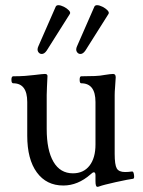

<svg xmlns="http://www.w3.org/2000/svg" viewBox="-20 -704 551 740"><path d="M355 16Q348 16 348 -6V-28Q348 -40 342 -40Q337 -40 329 -32Q280 11 224 11Q159 11 122 -39.5Q85 -90 85 -181V-311Q85 -383 31 -383Q24 -383 24 -396.5Q24 -410 31 -410Q57 -410 77 -411.5Q97 -413 113 -415Q129 -417 139 -418Q149 -419 153 -419Q163 -419 163 -411Q162 -386 161 -368.5Q160 -351 160 -338V-207Q160 -125 186 -80.5Q212 -36 261 -36Q302 -36 325 -65.5Q348 -95 348 -147V-311Q348 -383 293 -383Q287 -383 287 -396.5Q287 -410 293 -410Q323 -410 345.5 -411Q368 -412 382 -415Q407 -419 416 -419Q426 -419 426 -406Q425 -384 423.5 -367.5Q422 -351 422 -338V-111Q422 -69 430 -55Q438 -41 462 -41Q469 -41 475 -41.5Q481 -42 488 -43Q493 -44 495 -37Q497 -30 497 -23Q497 -16 493 -15Q486 -14 469 -11Q452 -8 426 -2Q400 4 386 7.5Q372 11 361 15Q359 16 355 16ZM141 -496Q132 -496 127 -504.5Q122 -513 128 -526L195 -679Q198 -684 205 -684Q214 -684 226 -678Q238 -672 245.5 -664Q253 -656 249 -650L160 -509Q151 -496 141 -496ZM290 -496Q281 -496 276 -504.5Q271 -513 277 -526L344 -679Q347 -684 354 -684Q363 -684 375 -678Q387 -672 394.5 -664Q402 -656 398 -650L309 -509Q300 -496 290 -496Z"/></svg>

Font: Junicode
Style: Regular
Weight: 400
Designer: Peter S. Baker
Version: Version 2.100; ttfautohint (v1.8.4)